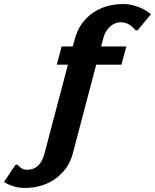

<svg xmlns="http://www.w3.org/2000/svg" viewBox="-174 -730 767 950"><path d="M-126 185Q-142 179 -154 170L-97 85H-87Q-79 95 -74 98Q-60 110 -39 110Q25 110 46 30L162 -410H107L131 -500H186L197 -540Q218 -617 281.5 -663.5Q345 -710 437 -710Q485 -710 535 -685Q554 -675 573 -660L507 -580H497Q488 -591 477 -600Q453 -620 423 -620Q395 -620 370.5 -598.5Q346 -577 337 -540L326 -500H451L427 -410H302L186 30Q166 106 102 153Q38 200 -53 200Q-90 200 -126 185Z"/></svg>

Font: Scada
Style: Bold Italic
Weight: 700
Italic angle: -10°
Version: Version 4.000